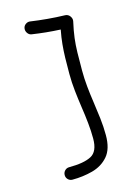

<svg xmlns="http://www.w3.org/2000/svg" viewBox="-107 -742 574 806"><g transform="rotate(-15 179.5 -339.0)"><path d="M75.7 -660.2Q77.1 -671.4 86.7 -678Q96.2 -684.6 106.9 -682.6Q140.6 -677.7 178.5 -674.3Q216.3 -670.9 254.4 -669.9Q267.6 -669.4 275.4 -658.7Q283.2 -647.9 280.8 -636.7Q272 -597.7 268.3 -567.6Q264.6 -537.6 263.9 -505.4Q263.2 -473.1 263.2 -427.2Q263.2 -393.1 266.6 -358.2Q270 -323.2 275.4 -287.1Q280.8 -250.5 285.2 -213.1Q289.6 -175.8 289.6 -139.2Q289.6 -79.6 262.7 -48.6Q235.8 -17.6 193.6 -6.3Q151.4 4.9 106 4.9Q94.7 4.9 86.9 -2.9Q79.1 -10.7 79.1 -22Q79.1 -33.2 86.9 -41.3Q94.7 -49.3 106 -49.3Q169.9 -49.3 202.1 -66.2Q234.4 -83 234.4 -139.2Q234.4 -172.9 230.7 -207.8Q227.1 -242.7 221.7 -278.3Q216.3 -314.9 212.2 -352.5Q208 -390.1 208 -427.2Q208 -467.3 208.7 -497.3Q209.5 -527.3 212.2 -555.4Q214.8 -583.5 221.2 -616.7Q189.9 -618.2 158.4 -621.3Q127 -624.5 98.1 -628.9Q87.4 -630.4 80.8 -639.9Q74.2 -649.4 75.7 -660.2Z"/></g></svg>

Font: Mikhak-FD Light
Style: Regular
Weight: 300
Designer: Amin Abedi
Version: Version 3.2